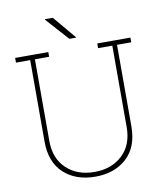

<svg xmlns="http://www.w3.org/2000/svg" viewBox="-96 -970 896 1058"><g transform="rotate(-10 352.0 -441.5)"><path d="M29.3 0ZM214.8 -710.9V-684.6H135.3V-229Q135.3 -128.9 195.8 -72.5Q256.3 -16.1 352.1 -16.1Q447.3 -16.1 507.8 -72.5Q568.4 -128.9 568.4 -229V-684.6H488.8V-710.9H594.7H674.3V-684.6H594.7V-229Q594.7 -112.8 527.3 -51.3Q460 10.3 352.1 10.3Q243.2 10.3 176 -51.5Q108.9 -113.3 108.9 -229V-684.6H29.3V-710.9H108.9H135.3ZM379.4 -765.1 378.4 -762.7H341.8L227.5 -890.1L228.5 -892.6H272Z"/></g></svg>

Font: TypoPRO Roboto Slab
Style: Thin
Weight: 250
Designer: Google
Version: Version 1.100263; 2013; ttfautohint (v0.94.20-1c74) -l 8 -r 